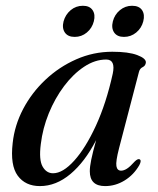

<svg xmlns="http://www.w3.org/2000/svg" viewBox="-20 -636 548 666"><path d="M393 -122Q381 -75.5 383.8 -59.8Q386.5 -44 400 -44Q409.5 -44 420.5 -51Q431.5 -58 448 -76.5Q458 -86 464 -83.5Q472 -80 463.5 -63.5Q444 -29.5 412.2 -10Q380.5 9.5 344.5 9.5Q291.5 9.5 291.5 -42Q291.5 -57.5 296.5 -82.2Q301.5 -107 313.5 -150Q274.5 -74.5 224.5 -32.5Q174.5 9.5 118.5 9.5Q68 9.5 41.5 -26.5Q15 -62.5 24 -140Q30.5 -201 60.2 -257.8Q90 -314.5 137.5 -359.2Q185 -404 244.5 -430.2Q304 -456.5 369.5 -456.5Q425.5 -456.5 456 -445Q486.5 -433.5 486 -419.5Q485 -408 475 -403.2Q465 -398.5 462 -386.5ZM121.5 -136Q114.5 -81.5 127.8 -58.2Q141 -35 164 -35Q198 -35 237.5 -78.8Q277 -122.5 312.8 -200.2Q348.5 -278 371 -380Q381.5 -429.5 348.5 -429.5Q309.5 -429.5 271.8 -404.5Q234 -379.5 202.2 -337.2Q170.5 -295 149.2 -242.8Q128 -190.5 121.5 -136ZM239 -508Q215.5 -508 205 -523.2Q194.5 -538.5 200.5 -562Q207 -585.5 225.2 -600.8Q243.5 -616 267.5 -616Q291 -616 301.2 -600.8Q311.5 -585.5 305.5 -562Q299.5 -538.5 281.2 -523.2Q263 -508 239 -508ZM410 -508Q386.5 -508 376 -523.2Q365.5 -538.5 371.5 -562Q377.5 -585.5 396 -600.8Q414.5 -616 438 -616Q462.5 -616 472.8 -600.8Q483 -585.5 477 -562Q471 -538.5 452.5 -523.2Q434 -508 410 -508Z"/></svg>

Font: Fraunces 72pt
Style: Italic
Weight: 400
Italic angle: -16°
Version: Version 1.000;[b76b70a41]